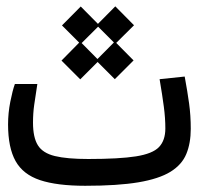

<svg xmlns="http://www.w3.org/2000/svg" viewBox="-20 -583 626 605"><path d="M248.5 2.4Q159.7 2.4 106.2 -15.4Q52.7 -33.2 29.1 -75.4Q5.4 -117.7 5.4 -190.9Q5.4 -227.1 12.5 -262.5Q19.5 -297.9 26.9 -318.4H97.7Q91.8 -280.3 87.9 -253.4Q84 -226.6 84 -196.3Q84 -149.9 99.4 -125.2Q114.7 -100.6 152.8 -91.3Q190.9 -82 258.3 -82Q356 -82 408.4 -90.3Q460.9 -98.6 481 -119.6Q501 -140.6 501 -178.2Q501 -210.9 496.3 -246.3Q491.7 -281.7 482.9 -333.5L562 -341.8Q570.8 -293.9 575.9 -256.6Q581.1 -219.2 581.1 -177.2Q581.1 -131.8 567.1 -97.9Q553.2 -64 517.1 -41.7Q481 -19.5 416 -8.5Q351.1 2.4 248.5 2.4ZM232.9 -333 173.8 -392.1 229.5 -448.7 175.3 -502.9 234.4 -562.5 288.6 -507.8 343.3 -563 402.3 -503.4 346.2 -447.8 400.9 -392.6 341.8 -333.5 287.6 -387.7ZM287.1 -397 338.9 -449.2 289.1 -499 237.3 -447.3Z"/></svg>

Font: Cascadia Code NF SemiLight
Style: Regular
Weight: 350
Monospace: yes
Designer: Aaron Bell
Foundry: Saja Typeworks
Version: Version 2404.023; ttfautohint (v1.8.4)